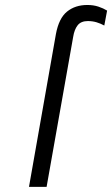

<svg xmlns="http://www.w3.org/2000/svg" viewBox="-20 -732 440 752"><path d="M93.5 0 199 -598.5Q210.5 -660.5 242.5 -686.5Q274.5 -712.5 322 -712.5Q346 -712.5 365.5 -706Q385 -699.5 399.5 -690.5L388.5 -632Q374 -640 358 -644.8Q342 -649.5 324 -649.5Q297 -649.5 284 -632.8Q271 -616 266.5 -587L162.5 0Z"/></svg>

Font: Overpass Light
Style: Italic
Weight: 300
Italic angle: -10°
Designer: Delve Withrington, Dave Bailey, Thomas Jockin
Foundry: Delve Fonts LLC
Version: Version 4.000; ttfautohint (v1.8.3)